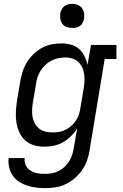

<svg xmlns="http://www.w3.org/2000/svg" viewBox="-20 -753 640 996"><path d="M216 223Q191 223 166.5 220Q142 217 120 209.5Q98 202 78.5 189.5Q59 177 46 158Q33 139 27.5 115Q22 91 25 67H108Q106 80 109.5 93Q113 106 120.5 116Q128 126 139 132.5Q150 139 162.5 143Q175 147 188.5 148Q202 149 216 149Q233 149 251 145.5Q269 142 285.5 133.5Q302 125 316 111.5Q330 98 340 81.5Q350 65 355 48Q360 31 363 13L380 -85Q366 -64 347 -45.5Q328 -27 305.5 -14.5Q283 -2 258.5 3Q234 8 210 8Q210 8 210 8Q210 8 210 8Q182 8 155.5 0Q129 -8 110 -25.5Q91 -43 80 -67.5Q69 -92 65 -118.5Q61 -145 62.5 -173.5Q64 -202 68 -230L85 -330Q89 -355 97 -380.5Q105 -406 119 -429Q133 -452 153 -471.5Q173 -491 196.5 -504Q220 -517 246 -522.5Q272 -528 298 -528Q323 -528 347.5 -521.5Q372 -515 389.5 -499.5Q407 -484 418 -462Q429 -440 434 -416L452 -520H584V-447H523L445 25Q441 52 432 78Q423 104 407 127.5Q391 151 369 170.5Q347 190 321.5 202Q296 214 269 218.5Q242 223 216 223ZM254 -66Q271 -66 288 -69Q305 -72 321 -80Q337 -88 350.5 -100.5Q364 -113 374 -128Q384 -143 389.5 -159.5Q395 -176 397 -193L414 -293Q417 -312 418 -331Q419 -350 416.5 -368.5Q414 -387 406.5 -403.5Q399 -420 386 -432Q373 -444 355 -449.5Q337 -455 318 -455Q300 -455 282 -451Q264 -447 247 -438.5Q230 -430 215.5 -416.5Q201 -403 191 -387Q181 -371 175 -353.5Q169 -336 167 -318L150 -218Q147 -199 146.5 -180Q146 -161 149.5 -143.5Q153 -126 162 -110.5Q171 -95 185 -84.5Q199 -74 217 -70Q235 -66 254 -66ZM355 -608Q340 -608 326 -613Q312 -618 303.5 -629.5Q295 -641 293 -655.5Q291 -670 293 -685Q295 -695 300.5 -705Q306 -715 315 -721.5Q324 -728 334 -730.5Q344 -733 355 -733Q370 -733 383.5 -727.5Q397 -722 405.5 -710.5Q414 -699 416 -684.5Q418 -670 416 -655Q414 -645 409 -635Q404 -625 395 -618.5Q386 -612 375.5 -610Q365 -608 355 -608Z"/></svg>

Font: Iosevka Etoile Oblique
Style: Regular
Weight: 400
Italic angle: -9°
Designer: Belleve Invis
Foundry: Belleve Invis
Version: Version 15.5.2; ttfautohint (v1.8.4)